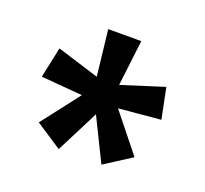

<svg xmlns="http://www.w3.org/2000/svg" viewBox="-74 -846 559 524"><g transform="rotate(20 205.5 -584.0)"><path d="M254 -761 238 -628 361 -667 379 -578 257 -567 345 -457 267 -407 206 -531 143 -407 67 -457 152 -567 32 -577 51 -666 173 -628 158 -761Z"/></g></svg>

Font: Noto Sans Georgian ExtraCondensed Medium
Style: Regular
Weight: 500
Width: 2
Designer: Monotype Design Team, Akaki Razmadze
Foundry: Google LLC
Version: Version 2.005; ttfautohint (v1.8.4.7-5d5b)